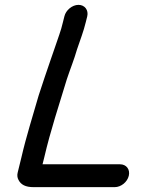

<svg xmlns="http://www.w3.org/2000/svg" viewBox="-20 -724 600 790"><path d="M510 -1C516 -27 500 -48 474 -48H155L162 -76C188 -188 223 -292 255 -398C271 -446 284 -476 297 -521C310 -560 324 -595 333 -633L339 -657C345 -682 329 -704 303 -704C277 -704 251 -682 245 -657L239 -633C231 -597 218 -566 206 -529L188 -477C174 -438 153 -373 139 -331C115 -247 88 -163 68 -76L53 -15C50 -4 51 7 56 16C66 36 85 46 118 46H452C478 46 504 25 510 -1Z"/></svg>

Font: Electronic
Style: ExBlkIt
Weight: 900
Version: Version 1.011